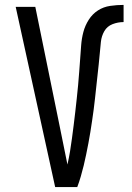

<svg xmlns="http://www.w3.org/2000/svg" viewBox="-20 -763 540 783"><path d="M295 0H205L44 -735H124L224 -245Q232 -207 239.5 -168.5Q247 -130 255 -92Q261 -118 265.5 -145Q270 -172 273.5 -199Q277 -226 280.5 -253Q284 -280 287 -307Q290 -334 293 -361Q296 -388 298.5 -415.5Q301 -443 303 -470Q305 -497 307 -524Q309 -551 311 -578.5Q313 -606 320 -632.5Q327 -659 342 -682.5Q357 -706 379.5 -720.5Q402 -735 429.5 -739Q457 -743 484 -743V-673Q461 -673 439 -664.5Q417 -656 405.5 -636Q394 -616 391.5 -592.5Q389 -569 387 -546Q385 -523 382.5 -500Q380 -477 377.5 -454Q375 -431 372.5 -408Q370 -385 367.5 -362Q365 -339 362 -316Q359 -293 355.5 -270Q352 -247 348.5 -224.5Q345 -202 340.5 -179Q336 -156 331.5 -133.5Q327 -111 321.5 -88.5Q316 -66 309.5 -43.5Q303 -21 295 0Z"/></svg>

Font: Huly
Style: Regular
Weight: 400
Designer: Belleve Invis
Foundry: Belleve Invis
Version: Version 33.2.5; ttfautohint (v1.8.4)